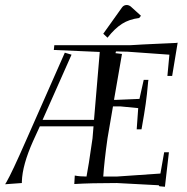

<svg xmlns="http://www.w3.org/2000/svg" viewBox="-23 -710 733 751"><path d="M380.9 -578.1 454.1 -680.7Q460.9 -690.4 472.7 -690.4Q480.5 -690.4 488.3 -684.6L528.3 -648.4L521.5 -639.6Q482.4 -634.8 454.1 -616.7Q425.8 -598.6 397.5 -562.5ZM267.6 9.8 269.5 -23.4Q289.1 -19.5 315.4 -19.5Q322.3 -52.7 338.9 -168.9L342.8 -215.8H132.8L106.4 -158.2Q64.5 -64.5 62.5 0V5.9L-2.9 10.7L2.9 1Q23.4 -34.2 79.1 -161.1L230.5 -503.9L256.8 -496.1L143.6 -241.2H344.7L367.2 -506.8L187.5 -514.6L189.5 -533.2H478.5Q480.5 -533.2 485.4 -533.2Q490.2 -533.2 504.4 -534.2Q518.6 -535.2 536.1 -536.1Q553.7 -537.1 589.4 -538.6Q625 -540 665 -542L671.9 -543L650.4 -413.1H631.8L639.6 -496.1L475.6 -507.8L430.7 -508.8L428.7 -502L454.1 -499L422.9 -319.3H429.7L522.5 -323.2L539.1 -397.5H557.6L556.6 -391.6Q551.8 -336.9 546.9 -303.7Q542 -268.6 531.2 -208L530.3 -204.1H511.7L517.6 -287.1L447.3 -293.9H418.9L397.5 -168.9Q384.8 -79.1 380.9 -19.5H434.6L604.5 -31.2L619.1 -114.3H637.7L622.1 20.5L600.6 18.6L597.7 14.6L433.6 5.9Q332 5.9 267.6 9.8Z"/></svg>

Font: Kleymisska
Style: Regular
Weight: 500
Italic angle: -8°
Designer: gluk
Foundry: gluk
Version: Version 0.298